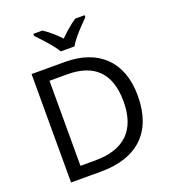

<svg xmlns="http://www.w3.org/2000/svg" viewBox="-165 -1132 1060 1188"><g transform="rotate(-20 365.0 -538.0)"><path d="M315 -850H405C429 -895 492 -959 530 -997V-1010H468C433 -987 395 -954 359 -918C326 -954 287 -987 252 -1010H192V-997C228 -959 289 -895 315 -850ZM669 -430C669 -659 532 -780 317 -780H97V-66H296C531 -66 669 -189 669 -430ZM574 -427C574 -239 477 -143 284 -143H187V-703H304C476 -703 574 -617 574 -427Z"/></g></svg>

Font: Noto Sans Malayalam UI
Style: Regular
Weight: 400
Designer: Jelle Bosma - Monotype Design Team
Foundry: Monotype Imaging Inc.
Version: Version 2.104